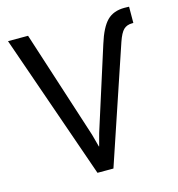

<svg xmlns="http://www.w3.org/2000/svg" viewBox="-107 -815 844 908"><g transform="rotate(-15 315.0 -360.5)"><path d="M280.8 -180.2 297.4 -118.7H298.8L315.4 -180.2L442.9 -580.6Q466.8 -657.7 498.3 -689.2Q529.8 -720.7 583.5 -720.7L606.4 -720.2L606 -640.6H600.1Q574.2 -640.6 558.3 -625.5Q542.5 -610.4 528.3 -568.8L336.9 0H258.8L11.2 -710.9H109.4Z"/></g></svg>

Font: Roboto Web
Style: Regular
Weight: 400
Designer: Google
Version: Version 1.200310; 2013